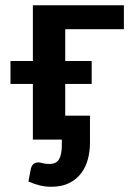

<svg xmlns="http://www.w3.org/2000/svg" viewBox="-20 -533 506 733"><path d="M229 -421.5V-300H330V-212.5H229V-91.5H323.5V13Q323.5 44.5 315.5 74.8Q307.5 105 290 128.2Q272.5 151.5 244.2 165.8Q216 180 175.5 180Q153.5 180 133.2 175.2Q113 170.5 88.5 160L98 110.5Q102 96 110 91.5Q118 87 125.5 87Q132.5 87 143 90Q153.5 93 168 93Q195 93 205.5 74.8Q216 56.5 216 22.5V0H105.5V-212.5H20V-300H105.5V-513H453V-421.5Z"/></svg>

Font: Lato
Style: Bold
Weight: 700
Designer: Lukasz Dziedzic with Adam Twardoch and Botio Nikoltchev
Foundry: tyPoland Lukasz Dziedzic
Version: Version 2.010; 2014-09-01; http://www.latofonts.com/; ttfaut